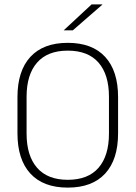

<svg xmlns="http://www.w3.org/2000/svg" viewBox="-20 -844 617 874"><path d="M288.5 10Q177 10 118.2 -54Q59.5 -118 59.5 -237V-402Q59.5 -521 118.2 -585Q177 -649 288.5 -649Q400 -649 458.8 -585Q517.5 -521 517.5 -402V-237Q517.5 -118 458.8 -54Q400 10 288.5 10ZM288.5 -25.5Q381 -25.5 428.5 -80.2Q476 -135 476 -236V-403.5Q476 -504.5 428.5 -559Q381 -613.5 288.5 -613.5Q196.5 -613.5 148.8 -559Q101 -504.5 101 -403.5V-236Q101 -135 148.8 -80.2Q196.5 -25.5 288.5 -25.5ZM397 -824H446V-823L311.5 -706H270.5V-706.5Z"/></svg>

Font: Anek Bangla Medium ExtraLight
Style: Regular
Weight: 250
Version: Version 1.003